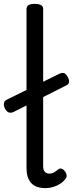

<svg xmlns="http://www.w3.org/2000/svg" viewBox="-42 -955 377 992"><path d="M194 17Q142 17 118.5 -10Q95 -37 95 -86V-909Q95 -922 105.5 -928.5Q116 -935 137 -935Q159 -935 170 -928.5Q181 -922 181 -909V-96Q181 -76 190 -67Q199 -58 212 -58Q223 -58 230.5 -61Q238 -64 245 -69.5Q252 -75 259 -80Q267 -86 276 -83.5Q285 -81 294 -70Q299 -63 301.5 -53Q304 -43 299 -35Q288 -18 270.5 -6.5Q253 5 233 11Q213 17 194 17ZM29 -377Q15 -370 3.5 -374Q-8 -378 -16 -394Q-23 -406 -22 -419.5Q-21 -433 -7 -440L265 -574Q279 -580 288 -577.5Q297 -575 305 -562Q316 -545 315 -532.5Q314 -520 301 -514Z"/></svg>

Font: Playwrite DE Grund
Style: Regular
Weight: 400
Designer: Veronika Burian, José Scaglione
Foundry: TypeTogether
Version: Version 1.002